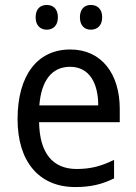

<svg xmlns="http://www.w3.org/2000/svg" viewBox="-20 -746 550 776"><path d="M124 -676C124 -642 144 -626 169 -626C194 -626 214 -642 214 -676C214 -711 194 -726 169 -726C144 -726 124 -711 124 -676ZM303 -676C303 -642 322 -626 347 -626C372 -626 393 -642 393 -676C393 -711 372 -726 347 -726C323 -726 303 -711 303 -676ZM264 -546C132 -546 51 -443 51 -264C51 -94 137 10 284 10C347 10 392 -1 441 -25V-100C391 -75 347 -63 290 -63C193 -63 140 -127 138 -252H464V-306C464 -447 391 -546 264 -546ZM263 -476C342 -476 377 -409 377 -320H139C147 -421 190 -476 263 -476Z"/></svg>

Font: Noto Sans Bengali UI SemiCondensed
Style: Regular
Weight: 400
Width: 4
Designer: Jelle Bosma - Monotype Design Team
Foundry: Monotype Imaging Inc.
Version: Version 2.003